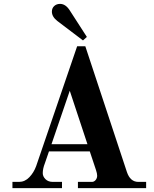

<svg xmlns="http://www.w3.org/2000/svg" viewBox="-20 -968 794 988"><path d="M245 -226H430L339 -501ZM44 0V-32H78Q108 -32 131 -56Q154 -80 166 -113L377 -730H419L633 -83Q650 -32 692 -32H732V0H381V-32H453Q464 -32 472 -41.5Q480 -51 480 -64Q480 -75 474 -93L442 -189H232L211 -128Q200 -100 200 -77Q200 -60 214 -46Q228 -32 252 -32H299V0ZM247 -908Q247 -926 259 -937Q271 -948 289 -948Q317 -948 338 -916L427 -778L407 -760L275 -860Q247 -882 247 -908Z"/></svg>

Font: Old Standard TT
Style: Bold
Weight: 700
Designer: Alexey Kryukov <alexios@thessalonica.org.ru>
Version: Version 2.2